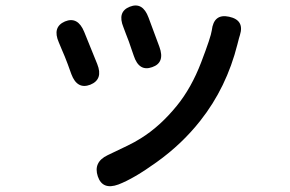

<svg xmlns="http://www.w3.org/2000/svg" viewBox="-20 -592 1040 689"><path d="M405 70Q348 91 331 41Q314 -10 366 -35L437 -69Q462 -81 486 -96Q555 -139 615 -213Q667 -277 702 -368.5Q737 -460 740 -483Q747 -544 802 -532Q858 -520 841 -466Q839 -461 832 -433Q793 -278 699 -159Q633 -75 542 -10Q460 49 405 70ZM304 -288Q257 -270 236 -326L223 -362Q213 -389 201 -416L191 -440Q167 -495 213 -515Q259 -534 282 -478L329 -362Q351 -307 304 -288ZM526 -351Q479 -334 460 -392L452 -415Q443 -443 432 -470L423 -494Q400 -550 446 -568Q492 -586 513 -529L552 -424Q573 -367 526 -351Z"/></svg>

Font: Resource Han Rounded CN Medium
Style: Regular
Weight: 500
Designer: Cyano Hao (round all glyphs); Ryoko NISHIZUKA 西塚涼子 (kana, bopomofo & ideographs); Paul D. Hunt (Latin, Greek & Cyrillic)
Foundry: Cyano Hao
Version: 0.990